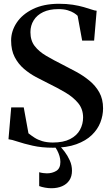

<svg xmlns="http://www.w3.org/2000/svg" viewBox="-20 -773 590 1019"><path d="M261.5 11Q201 11 153.5 0.2Q106 -10.5 73.5 -21.5Q41 -32.5 25 -34L39.5 -203H106L131 -65.5Q146 -53.5 163.5 -42.2Q181 -31 204.2 -24Q227.5 -17 259.5 -16.5Q316.5 -16.5 352.2 -35Q388 -53.5 404.5 -84Q421 -114.5 421 -149.5Q421 -193.5 395.5 -225Q370 -256.5 328 -281.5Q286 -306.5 235.5 -331Q205 -346 170.8 -364.2Q136.5 -382.5 106.8 -408Q77 -433.5 58 -470Q39 -506.5 39 -558Q39 -608 68.5 -652.5Q98 -697 154.5 -724.8Q211 -752.5 291.5 -753Q333.5 -753 366.8 -747.8Q400 -742.5 425 -735.2Q450 -728 466.8 -722.2Q483.5 -716.5 493 -716L479.5 -557.5H416L392 -689Q386 -695.5 372.8 -704Q359.5 -712.5 338.5 -718.8Q317.5 -725 288 -724.5Q242 -724.5 209 -708.8Q176 -693 158.8 -665.2Q141.5 -637.5 141.5 -602.5Q141.5 -558 164 -528.8Q186.5 -499.5 225.2 -476.8Q264 -454 312 -430Q346.5 -412.5 384 -392.2Q421.5 -372 454.2 -345.2Q487 -318.5 507 -282.8Q527 -247 527 -198Q527 -160.5 512.8 -123.5Q498.5 -86.5 467.2 -56.2Q436 -26 385.2 -7.5Q334.5 11 261.5 11ZM252.5 226Q237 226 218.8 222.8Q200.5 219.5 188 214.5V141Q197.5 144 209 145.5Q220.5 147 228.5 147Q257.5 147 279 133.8Q300.5 120.5 300.5 86.5Q300.5 71 295.8 55.2Q291 39.5 283.5 25Q276 10.5 266.5 0H282H294.5Q307.5 11.5 323 32Q338.5 52.5 350.2 78.2Q362 104 362 133Q362 163 348.2 183.8Q334.5 204.5 309.8 215.2Q285 226 252.5 226Z"/></svg>

Font: Merriweather 144pt SemiBold
Style: Regular
Weight: 600
Version: Version 2.100